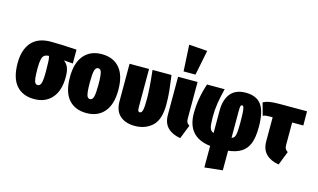

<svg xmlns="http://www.w3.org/2000/svg" viewBox="-117 -1217 2999 1808"><g transform="rotate(15 1382.5 -313.0)"><path d="M517 -398 429 -405Q461 -380 473.5 -346Q486 -312 486 -257Q486 -124 423 -52Q360 20 250 20Q139 20 76.5 -51Q14 -122 14 -268Q14 -398 77 -470.5Q140 -543 266 -543Q363 -543 517 -533ZM292 -257Q292 -324 290 -357.5Q288 -391 282 -409Q253 -408 237.5 -396.5Q222 -385 215 -355Q208 -325 208 -267Q208 -206 212 -173.5Q216 -141 225 -128.5Q234 -116 250 -116Q273 -116 282.5 -147Q292 -178 292 -257Z M996 -266Q996 -127 933.5 -53.5Q871 20 760 20Q649 20 586.5 -51Q524 -122 524 -268Q524 -407 586.5 -480.5Q649 -554 760 -554Q871 -554 933.5 -482.5Q996 -411 996 -266ZM718 -268Q718 -208 722 -175Q726 -142 735 -129Q744 -116 760 -116Q783 -116 792.5 -148.5Q802 -181 802 -266Q802 -326 798 -358.5Q794 -391 785 -404Q776 -417 760 -417Q737 -417 727.5 -385Q718 -353 718 -268Z M1468 -251Q1468 -105 1401 -43Q1334 19 1231 19Q1140 19 1087 -28Q1034 -75 1034 -169V-534H1224V-159Q1224 -134 1229 -125.5Q1234 -117 1245 -117Q1263 -117 1270.5 -146.5Q1278 -176 1278 -259Q1278 -354 1258 -534H1443Q1455 -449 1461.5 -385.5Q1468 -322 1468 -251Z M1697 -177Q1697 -153 1704 -140Q1711 -127 1729 -116L1676 19Q1596 6 1551.5 -38.5Q1507 -83 1507 -163V-534H1697ZM1530 -853 1709 -840 1660 -596H1544Z M2142 17V208L1967 227V17Q1852 3 1795.5 -61.5Q1739 -126 1739 -241Q1739 -384 1789 -534H1961Q1941 -455 1930.5 -389.5Q1920 -324 1920 -256Q1920 -180 1929 -149Q1938 -118 1967 -109V-329Q1967 -434 2016 -494Q2065 -554 2163 -554Q2269 -554 2316.5 -488Q2364 -422 2364 -271Q2364 -172 2340.5 -112.5Q2317 -53 2268.5 -22.5Q2220 8 2142 17ZM2185 -269Q2185 -340 2182 -374.5Q2179 -409 2174 -419.5Q2169 -430 2160 -430Q2149 -430 2145.5 -418Q2142 -406 2142 -367V-109Q2161 -114 2169.5 -128Q2178 -142 2181.5 -173.5Q2185 -205 2185 -269Z M2688 -116 2635 19Q2555 6 2510.5 -38.5Q2466 -83 2466 -163V-396H2447Q2416 -396 2402 -394Q2388 -392 2372 -385L2338 -507Q2363 -521 2398 -527.5Q2433 -534 2498 -534H2764L2765 -396H2656V-177Q2656 -153 2663 -140Q2670 -127 2688 -116Z"/></g></svg>

Font: Fira Sans Extra Condensed Black
Style: Regular
Weight: 900
Width: 1
Designer: Carrois Corporate & Edenspiekermann AG
Foundry: Carrois Corporate GbR & Edenspiekermann AG
Version: Version 4.203